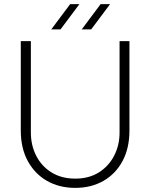

<svg xmlns="http://www.w3.org/2000/svg" viewBox="-20 -900 735 933"><path d="M346 13Q268 13 208.5 -21Q149 -55 115 -117.5Q81 -180 81 -266V-700H130V-256Q130 -194 156 -143Q182 -92 230.5 -62Q279 -32 346 -32Q412 -32 460 -62Q508 -92 534.5 -143Q561 -194 561 -256V-700H609V-266Q609 -180 575.5 -117.5Q542 -55 482.5 -21Q423 13 346 13ZM377 -757 469 -880H515L423 -757ZM229 -757 321 -880H366L274 -757Z"/></svg>

Font: MuseoModerno ExtraLight
Style: Regular
Weight: 200
Designer: Pablo Cosgaya, Héctor Gatti, Marcela Romero, and the Authors of The MuseoModerno Project.
Foundry: Omnibus-Type Team
Version: Version 1.001